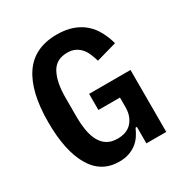

<svg xmlns="http://www.w3.org/2000/svg" viewBox="-168 -839 935 980"><g transform="rotate(-30 300.0 -349.0)"><path d="M421 -97H413Q404 -76 391 -56Q378 -36 359 -21Q340 -6 314.5 3Q289 12 256 12Q150 12 95.5 -81.5Q41 -175 41 -344Q41 -522 105 -616Q169 -710 302 -710Q354 -710 393.5 -696Q433 -682 461.5 -657Q490 -632 508.5 -597.5Q527 -563 538 -523L418 -489Q411 -511 402.5 -532Q394 -553 380.5 -568.5Q367 -584 348 -593.5Q329 -603 301 -603Q236 -603 208 -551Q180 -499 180 -409V-297Q180 -252 186.5 -214.5Q193 -177 208 -150Q223 -123 247 -108.5Q271 -94 307 -94Q363 -94 392 -127.5Q421 -161 421 -213V-270H294V-365H538V0H421Z"/></g></svg>

Font: IBM Plex Mono SemiBold
Style: Regular
Weight: 600
Monospace: yes
Designer: Mike Abbink, Paul van der Laan, Pieter van Rosmalen
Foundry: Bold Monday
Version: Version 2.3